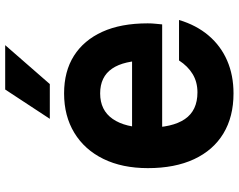

<svg xmlns="http://www.w3.org/2000/svg" viewBox="-110 -791 920 740"><g transform="rotate(-90 350.0 -421.0)"><path d="M199 -372H540L487 -312Q487 -403 455.5 -449Q424 -495 360 -495Q295 -495 261.5 -446.5Q228 -398 228 -311Q228 -217 261 -168.5Q294 -120 364 -120Q404 -120 434.5 -138.5Q465 -157 487 -191H643Q623 -124 583 -77Q543 -30 486.5 -5.5Q430 19 360 19Q270 19 205.5 -20Q141 -59 106.5 -133Q72 -207 72 -311Q72 -410 107.5 -482.5Q143 -555 208 -594.5Q273 -634 360 -634Q445 -634 505 -596Q565 -558 597.5 -486.5Q630 -415 630 -312Q630 -296 628.5 -282Q627 -268 626 -256H199ZM262 -689 375 -861H546L396 -689Z"/></g></svg>

Font: Martian Mono
Style: Bold
Weight: 700
Designer: Roman Shamin
Foundry: Evil Martians
Version: Version 1.000